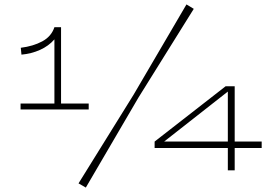

<svg xmlns="http://www.w3.org/2000/svg" viewBox="-20 -757 1216 868"><path d="M381 -289V-262H73V-289H226V-579Q200 -549 161 -531.5Q122 -514 77 -510L74 -541Q130 -548 171 -570Q212 -592 226 -634H256V-289ZM823 -737 856 -717 606 -316 368 91 335 72 584 -329ZM1163 -88H1041V13H1010V-88H679V-117L1000 -367H1041V-117H1163ZM1010 -117V-343L722 -117Z"/></svg>

Font: BioRhyme Expanded ExtraLight
Style: Regular
Weight: 275
Width: 7
Designer: Aoife Mooney
Foundry: Aoife Mooney Type
Version: Version 1.001